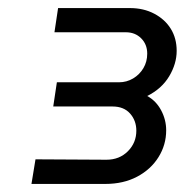

<svg xmlns="http://www.w3.org/2000/svg" viewBox="-20 -720 465 476"><path d="M58 -264 68 -325 244 -324Q276 -324 297 -345Q318 -366 318 -396Q318 -421 302.5 -438.5Q287 -456 259 -456H112L121 -516H275Q294 -516 310 -525.5Q326 -535 335.5 -551Q345 -567 345 -587Q345 -610 330 -625Q315 -640 292 -640H115L124 -700H302Q336 -700 362.5 -686Q389 -672 403.5 -648.5Q418 -625 418 -594Q418 -562 399.5 -531Q381 -500 345 -482Q367 -470 379.5 -446.5Q392 -423 392 -397Q392 -361 373 -330.5Q354 -300 320 -282Q286 -264 241 -264Z"/></svg>

Font: MuseoModerno
Style: Italic
Weight: 400
Italic angle: -9°
Designer: Pablo Cosgaya, Héctor Gatti, Marcela Romero, and the Authors of The MuseoModerno Project.
Foundry: Omnibus-Type Team
Version: Version 1.003